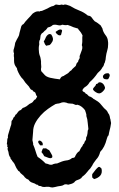

<svg xmlns="http://www.w3.org/2000/svg" viewBox="-20 -779 524 847"><path d="M358 -366Q364 -364 366 -361Q372 -353 377 -353Q381 -352 389 -346Q391 -343 396 -341Q414 -331 422 -322Q430 -312 439 -302L449 -293Q454 -288 457 -280Q462 -275 464 -266Q465 -262 465.5 -258Q466 -254 468 -250Q467 -249 469 -242Q471 -236 469 -230Q468 -224 467 -218Q466 -212 464 -206Q462 -199 461 -193Q460 -187 459 -182Q456 -180 454 -175L451 -166Q442 -129 422 -109Q417 -88 404 -75Q399 -68 394.5 -62Q390 -56 387 -49Q379 -35 369 -26L366 -22Q360 -15 356.5 -11Q353 -7 350 -5Q343 -1 338 7Q330 13 322 15Q312 18 308 25Q302 30 295 32Q288 34 280 36Q277 34 271 34Q266 34 264 35Q257 40 249 41Q242 42 235.5 43Q229 44 223 46Q215 48 212 48Q204 48 196 45Q190 45 185 45Q180 45 175 46Q166 46 160 42Q155 42 152 41Q149 40 146 36Q139 36 134 31Q127 29 119 25.5Q111 22 106 14L100 11Q95 9 94 7Q89 4 85 -3Q80 -8 77 -10Q70 -15 68 -19Q67 -23 61 -25Q51 -38 47 -49Q43 -60 34 -69Q32 -74 29 -76Q26 -78 26 -84Q21 -89 19 -98Q18 -103 17.5 -107Q17 -111 15 -115Q12 -123 15 -130Q11 -130 12 -136Q14 -141 10 -143Q11 -149 11.5 -153.5Q12 -158 12 -162Q12 -168 15 -171Q14 -180 16 -185Q21 -200 23 -208.5Q25 -217 27 -222Q31 -230 31 -245Q37 -251 40 -261Q44 -262 46 -268Q48 -274 52 -275Q58 -284 61 -287Q63 -288 67 -292Q73 -293 77 -299Q80 -304 87 -305Q98 -310 103 -315Q109 -321 119 -325Q125 -328 128 -334Q132 -340 137 -341Q140 -346 141.5 -348.5Q143 -351 144 -353Q139 -358 136 -370Q132 -374 129 -375Q125 -376 123 -382Q118 -382 115 -385.5Q112 -389 110 -393Q109 -396 106 -399Q97 -408 92 -414.5Q87 -421 82 -429Q74 -436 67 -448Q60 -460 56 -471Q56 -478 52 -482Q42 -494 42 -510V-525Q41 -528 41 -535Q41 -541 42 -543Q37 -554 42 -566Q44 -572 45 -578Q46 -584 47 -590Q51 -598 54 -604.5Q57 -611 60 -615Q65 -623 66 -634Q69 -644 72 -656Q74 -669 84 -673Q92 -685 104 -697Q109 -702 114 -707.5Q119 -713 124 -719Q131 -724 136.5 -726.5Q142 -729 148 -729Q152 -729 154 -728Q157 -731 165 -731Q173 -734 179 -737Q185 -740 190 -742Q198 -747 208 -751Q217 -752 221 -756Q224 -759 228 -759Q238 -757 241 -757Q243 -757 244.5 -757.5Q246 -758 248 -758Q250 -758 250.5 -758.5Q251 -759 253 -759Q255 -759 259 -757Q262 -759 267 -759Q272 -759 274 -758Q284 -754 289 -753Q310 -740 331 -732Q350 -725 368 -710Q379 -710 385 -701Q391 -692 398 -685Q406 -681 412 -676.5Q418 -672 424 -667Q425 -665 426 -663.5Q427 -662 428 -660Q429 -658 430 -656.5Q431 -655 432 -653Q434 -640 444 -626Q455 -613 456 -599Q457 -596 457 -591V-583Q457 -568 453 -556Q449 -543 447 -528Q447 -517 442 -502Q440 -500 439.5 -497Q439 -494 438 -492Q437 -487 432 -482Q428 -474 422.5 -468Q417 -462 411 -457Q394 -432 376 -417Q374 -413 370 -408Q366 -403 361 -399Q359 -397 355 -395Q351 -393 346 -386Q343 -382 344 -378.5Q345 -375 351 -373Q356 -371 358 -366ZM234 -322Q225 -320 225 -320Q209 -311 191.5 -298.5Q174 -286 159.5 -270Q145 -254 135.5 -236Q126 -218 126 -197L123 -161Q123 -158 125 -152Q127 -146 126 -142Q129 -135 131.5 -128.5Q134 -122 136 -115Q141 -98 146 -87Q166 -74 181 -58Q184 -58 190 -56L198 -53Q200 -53 201.5 -52.5Q203 -52 205 -52Q211 -52 215 -55Q223 -58 232 -58Q243 -63 253 -66.5Q263 -70 271 -71Q287 -72 298 -82Q306 -82 310 -86Q319 -107 330 -112Q333 -118 336 -124Q339 -130 344 -135Q345 -142 351 -146Q353 -155 357 -159Q361 -163 360 -172Q365 -180 366 -191Q366 -204 370 -209L367 -237Q366 -254 361 -267Q362 -273 359 -281Q357 -285 355 -293Q349 -301 341 -307.5Q333 -314 322 -317Q320 -317 319 -316.5Q318 -316 316 -316Q312 -316 307 -319Q303 -321 300 -321.5Q297 -322 292 -322Q280 -322 273 -326Q265 -328 262 -328Q257 -328 253 -327Q249 -326 245 -324Q239 -322 234 -322ZM324 -653 314 -656Q312 -657 309 -657.5Q306 -658 304 -659Q296 -663 290 -665Q288 -666 285 -666.5Q282 -667 280 -669Q276 -668 271 -668H267Q264 -669 261 -669Q258 -669 254 -670Q250 -667 244 -667Q239 -667 231 -669Q228 -670 221 -670Q215 -670 212 -668Q204 -660 191 -658Q183 -646 177 -643Q171 -636 168 -634Q164 -633 162 -628Q158 -623 158 -614Q158 -605 154 -600Q152 -592 153 -588Q154 -583 152 -577Q151 -573 151 -562Q151 -545 156 -532Q158 -528 158.5 -524Q159 -520 160 -516Q161 -513 161 -508V-499Q163 -482 161 -477Q160 -473 162 -465L172 -454Q179 -445 186 -441.5Q193 -438 201 -436Q206 -435 211.5 -434Q217 -433 222 -432L244 -429Q249 -440 255 -442Q263 -444 265 -447Q274 -452 278.5 -455Q283 -458 285 -461Q289 -466 295 -469Q298 -474 304 -479L314 -488Q316 -493 318 -499Q320 -504 324 -505Q326 -515 329 -518Q333 -523 331 -531Q336 -543 337.5 -548.5Q339 -554 341 -558Q344 -566 343 -573Q342 -575 342 -576.5Q342 -578 341 -580Q343 -590 343 -595.5Q343 -601 343 -605Q343 -609 343 -613.5Q343 -618 344 -623Q337 -637 332 -642Q326 -648 324 -653ZM168 -138H157Q147 -150 148.5 -154.5Q150 -159 154 -159Q156 -159 156.5 -158.5Q157 -158 158 -158Q163 -156 166.5 -150.5Q170 -145 168 -138ZM210 -84Q206 -81 201 -81Q199 -81 193 -83L175 -90Q174 -93 170 -99Q167 -102 163 -108Q165 -113 167 -119Q169 -125 174 -125Q176 -125 178 -124Q179 -125 181 -125Q183 -125 185.5 -123.5Q188 -122 190 -120Q198 -117 199 -113Q200 -111 202 -108Q204 -105 206 -101Q208 -98 210 -93.5Q212 -89 210 -84ZM184 -577Q178 -583 177 -587L173 -597Q177 -601 180 -609Q185 -623 195 -628Q197 -628 197.5 -628.5Q198 -629 200 -629Q202 -629 206 -627Q218 -609 211.5 -596.5Q205 -584 198 -580Q195 -579 191 -579Q189 -578 187.5 -578Q186 -578 184 -577ZM249 -624Q247 -623 243 -623Q237 -623 230 -630Q228 -633 226 -636Q224 -639 229 -641Q233 -644 237.5 -646.5Q242 -649 247 -649Q253 -649 254 -643ZM395 11 387 4Q386 -8 387 -11Q405 -36 414 -42Q415 -43 417 -43Q420 -43 423 -40Q426 -37 428 -35Q432 -15 422 -4Q412 7 395 11ZM404 -408Q411 -409 414 -414Q415 -416 420 -416Q428 -416 436 -408Q441 -401 443 -394Q445 -387 434 -376Q425 -367 417 -367Q411 -367 403 -372Q395 -377 391.5 -382Q388 -387 395 -394Q402 -400 404 -408ZM457 -430Q455 -429 450 -429Q433 -429 434 -444Q439 -452 444 -454Q449 -456 458 -456Q466 -451 463.5 -443Q461 -435 457 -430Z"/></svg>

Font: Black And White Picture
Style: Regular
Weight: 400
Designer: AsiaSoft Inc.
Foundry: AsiaSoft Inc.
Version: Version 1.64